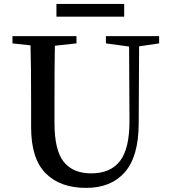

<svg xmlns="http://www.w3.org/2000/svg" viewBox="-20 -917 847 955"><path d="M597.7 -897.5V-834H260.7V-897.5ZM771.5 -737.3V-701.2L671.9 -686.5L669.9 -300.8Q668.9 -137.7 600.6 -60.1Q532.2 17.6 408.2 17.6Q279.3 17.6 207 -55.2Q134.8 -127.9 134.8 -283.2V-397.5Q134.8 -593.8 131.8 -691.4L42 -701.2V-737.3H360.4V-701.2L252.9 -689.5Q251 -593.8 251 -397.5V-305.7Q251 -169.9 296.9 -112.3Q342.8 -54.7 433.6 -54.7Q530.3 -54.7 577.6 -117.2Q625 -179.7 624 -320.3L622.1 -685.5L506.8 -701.2V-737.3Z"/></svg>

Font: GenYoMin TW TTF SemiBold
Style: Regular
Weight: 600
Version: Version 1.300